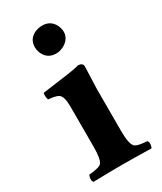

<svg xmlns="http://www.w3.org/2000/svg" viewBox="-171 -722 664 787"><g transform="rotate(-30 161.0 -328.0)"><path d="M231.9 -122.1Q231.9 -57.1 249 -43.9Q261.7 -34.7 304.2 -32.2Q312.5 -23.9 307.1 -4.4Q305.7 0 304.2 2Q217.8 0 167 0Q113.8 0 30.8 2H29.8Q21.5 -6.3 26.9 -25.4Q28.3 -29.8 29.8 -32.2Q78.1 -36.1 88.9 -47.9Q102.1 -64 102.1 -122.1V-314Q102.1 -361.3 84.5 -373Q71.3 -380.9 37.1 -383.8Q31.7 -401.9 35.2 -416Q186 -435.5 206.1 -441.4Q210.4 -442.9 212.9 -443.8Q234.9 -442.4 235.8 -426.8Q235.8 -425.3 231.9 -321.3ZM97.2 -596.2Q97.7 -634.8 132.8 -650.9Q148.4 -657.7 167 -658.2Q209.5 -658.2 226.6 -618.2Q231.9 -604.5 231.9 -591.8Q231.9 -561 201.2 -541.5Q182.6 -530.3 161.1 -529.8Q118.7 -529.8 102.1 -569.8Q97.2 -583 97.2 -596.2Z"/></g></svg>

Font: Linux Libertine O
Style: Bold
Weight: 700
Designer: Philipp H. Poll
Foundry: Philipp H. Poll
Version: Version 5.0.0